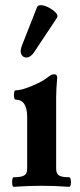

<svg xmlns="http://www.w3.org/2000/svg" viewBox="-20 -718 309 742"><path d="M33 4Q29 4 27.5 -5Q26 -14 27.5 -23.5Q29 -33 33 -33Q62 -33 73.5 -40Q85 -47 85 -66V-266Q85 -333 40 -333Q36 -333 34.5 -342Q33 -351 34.5 -360Q36 -369 40 -369Q56 -369 80 -377Q104 -385 128 -397Q152 -409 168 -422Q180 -431 189 -431Q201 -431 201 -418Q199 -391 198 -375Q197 -359 197 -342V-66Q197 -47 208 -40Q219 -33 247 -33Q252 -33 253.5 -23.5Q255 -14 253.5 -5Q252 4 247 4Q220 2 193.5 1Q167 0 140 0Q114 0 87.5 1Q61 2 33 4ZM113 -518Q100 -498 85.5 -496Q71 -494 63.5 -506Q56 -518 64 -540L123 -690Q126 -698 137 -698Q150 -698 167 -689.5Q184 -681 195 -669.5Q206 -658 200 -649Z"/></svg>

Font: Junicode VF
Style: Regular
Weight: 400
Designer: Peter S. Baker
Version: Version 2.213